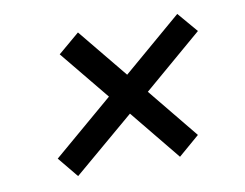

<svg xmlns="http://www.w3.org/2000/svg" viewBox="-55 -649 731 574"><g transform="rotate(-10 310.0 -362.0)"><path d="M139 -149 88 -211 271 -367 148 -517 213 -572 336 -422 515 -575 567 -514 388 -361 513 -208 449 -153 324 -306Z"/></g></svg>

Font: Hubot Sans Medium
Style: Italic
Weight: 500
Italic angle: -10°
Designer: Deni Anggara
Foundry: GitHub
Version: Version 1.001; ttfautohint (v1.8.4.7-5d5b);gftools[0.9.31]